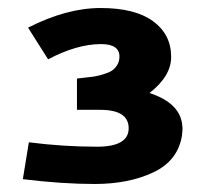

<svg xmlns="http://www.w3.org/2000/svg" viewBox="-20 -790 522 479"><path d="M37 -343 52 -435Q138 -424 222 -424Q301 -424 301 -470Q301 -516 230 -516H172V-594Q178 -595 193 -596.5Q208 -598 217 -599.5Q226 -601 239 -605Q252 -609 259.5 -614Q267 -619 272.5 -628Q278 -637 278 -649Q278 -680 232 -680Q172 -680 100 -642L50 -721Q146 -770 231 -770Q317 -770 362 -737Q407 -704 407 -648Q407 -600 353 -558Q432 -532 435 -474Q436 -468 434 -452Q424 -389 362.5 -360Q301 -331 216 -331Q135 -331 37 -343Z"/></svg>

Font: Coval
Style: Bold
Weight: 700
Foundry: Context Ltd
Version: Version 001.000